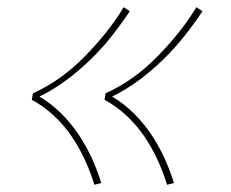

<svg xmlns="http://www.w3.org/2000/svg" viewBox="-20 -607 640 531"><path d="M442 -96Q431 -132 415 -166.5Q399 -201 378 -231.5Q357 -262 329.5 -287.5Q302 -313 269 -331L272 -349Q312 -367 347.5 -392.5Q383 -418 414 -449.5Q445 -481 472.5 -515Q500 -549 523 -587L540 -576Q516 -540 489 -506Q462 -472 430.5 -441.5Q399 -411 364 -385Q329 -359 290 -340Q322 -321 349 -294.5Q376 -268 397 -237Q418 -206 434 -171.5Q450 -137 461 -101ZM241 -96Q230 -132 214 -166.5Q198 -201 177 -231.5Q156 -262 128.5 -287.5Q101 -313 68 -331L71 -349Q111 -367 146.5 -392.5Q182 -418 213 -449.5Q244 -481 271.5 -515Q299 -549 322 -587L339 -576Q315 -540 288 -506Q261 -472 229.5 -441.5Q198 -411 163 -385Q128 -359 89 -340Q121 -321 148 -294.5Q175 -268 196 -237Q217 -206 233 -171.5Q249 -137 260 -101Z"/></svg>

Font: Iosevka Curly ThExObl
Style: Regular
Weight: 100
Width: 7
Italic angle: -9°
Monospace: yes
Designer: Belleve Invis
Foundry: Belleve Invis
Version: Version 11.1.0; ttfautohint (v1.8.3)